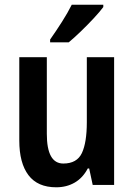

<svg xmlns="http://www.w3.org/2000/svg" viewBox="-20 -786 570 816"><path d="M465 -543V0H374L359 -70H353Q332 -30 297.5 -10Q263 10 219 10Q140 10 101 -41.5Q62 -93 62 -189V-543H179V-217Q179 -91 249 -91Q307 -91 328 -135.5Q349 -180 349 -267V-543ZM419 -756Q405 -737 379 -709Q353 -681 324 -653Q295 -625 272 -606H193V-618Q219 -655 243.5 -693.5Q268 -732 285 -766H419Z"/></svg>

Font: Noto Sans Georgian Condensed SemiBold
Style: Regular
Weight: 600
Width: 3
Designer: Monotype Design Team, Akaki Razmadze
Foundry: Google LLC
Version: Version 2.005; ttfautohint (v1.8.4.7-5d5b)